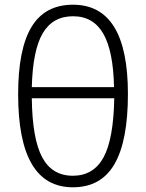

<svg xmlns="http://www.w3.org/2000/svg" viewBox="-20 -785 620 815"><path d="M289 10Q57 10 57 -385Q57 -577 114 -671Q171 -765 290 -765Q523 -765 523 -386Q523 -187 466 -88.5Q409 10 289 10ZM115 -415H464Q461 -568 418.5 -642Q376 -716 290 -716Q204 -716 161.5 -644Q119 -572 115 -415ZM289 -39Q377 -39 419.5 -117Q462 -195 465 -368H115Q117 -196 159 -117.5Q201 -39 289 -39Z"/></svg>

Font: Noto Sans Light
Style: Regular
Weight: 300
Designer: Monotype Design Team
Foundry: Monotype Imaging Inc.
Version: Version 2.007